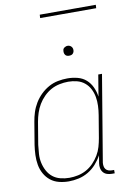

<svg xmlns="http://www.w3.org/2000/svg" viewBox="-97 -944 694 1012"><g transform="rotate(-10 250.0 -438.0)"><path d="M188 8Q161 8 135.5 1.5Q110 -5 90.5 -20.5Q71 -36 58.5 -58.5Q46 -81 41.5 -106.5Q37 -132 38 -159Q39 -186 43 -213L63 -333Q67 -358 75 -383Q83 -408 97 -431Q111 -454 130.5 -473Q150 -492 173.5 -505Q197 -518 223 -523Q249 -528 274 -528Q302 -528 328.5 -521Q355 -514 374 -497Q393 -480 404 -456Q415 -432 419 -405L438 -520H458L381 -58Q380 -49 381.5 -39.5Q383 -30 388.5 -23Q394 -16 403 -13Q412 -10 421 -10H433V8H418Q405 8 392.5 4Q380 0 372 -9.5Q364 -19 361.5 -32Q359 -45 361 -58L368 -100Q355 -76 336 -54.5Q317 -33 292.5 -18.5Q268 -4 241 2Q214 8 188 8ZM194 -10Q217 -10 240.5 -15Q264 -20 285 -31.5Q306 -43 323.5 -61Q341 -79 353.5 -100Q366 -121 372.5 -143.5Q379 -166 383 -189L403 -309Q407 -333 408 -357.5Q409 -382 405 -405Q401 -428 390.5 -448.5Q380 -469 362.5 -483.5Q345 -498 322 -504Q299 -510 275 -510Q252 -510 228 -505Q204 -500 183 -488.5Q162 -477 144 -459Q126 -441 113.5 -420Q101 -399 93.5 -376Q86 -353 82 -330L62 -210Q59 -186 57.5 -161.5Q56 -137 61 -114Q66 -91 77 -70.5Q88 -50 105.5 -36Q123 -22 146.5 -16Q170 -10 194 -10ZM304 -644Q298 -644 292.5 -646Q287 -648 283.5 -653Q280 -658 279 -664Q278 -670 279 -676Q279 -681 281.5 -685Q284 -689 288 -691.5Q292 -694 296 -695.5Q300 -697 305 -697Q311 -697 316.5 -694.5Q322 -692 326 -687Q330 -682 331 -676Q332 -670 331 -664Q330 -659 327.5 -655Q325 -651 321.5 -648.5Q318 -646 313.5 -645Q309 -644 304 -644ZM188 -866 189 -884H489L488 -866Z"/></g></svg>

Font: Iosevka Curly Thin
Style: Italic
Weight: 100
Italic angle: -9°
Monospace: yes
Designer: Belleve Invis
Foundry: Belleve Invis
Version: Version 22.1.2; ttfautohint (v1.8.4)